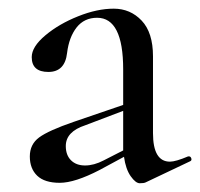

<svg xmlns="http://www.w3.org/2000/svg" viewBox="-20 -415 462 443"><path d="M131.8 -78.1Q131.8 -57.1 143.8 -45.2Q155.8 -33.2 176.3 -33.2Q196.8 -33.2 219.2 -44.9L264.2 -67.9V-159.2L176.8 -126Q131.8 -111.3 131.8 -78.1ZM53.2 -283.2Q53.2 -307.1 84.7 -333.5Q116.2 -359.9 160.2 -377.4Q204.1 -395 242.4 -395Q280.8 -395 306.9 -367.4Q333 -339.8 333 -285.2V-107.9Q333 -42 372.1 -42Q385.3 -42 414.1 -54.2H416Q419.9 -54.2 421.4 -49.6Q422.9 -44.9 418.9 -43L315.9 5.9Q312 7.8 302.5 7.8Q293 7.8 281.5 -8.5Q270 -24.9 266.1 -53.2L210 -22.9Q152.8 6.8 117.9 6.8Q83 6.8 65.9 -9.5Q48.8 -25.9 48.8 -54Q48.8 -82 70.3 -97.9Q91.8 -113.8 149.9 -133.8L264.2 -172.9V-254.9Q264.2 -374 204.1 -374Q174.3 -374 156.7 -351.6Q139.2 -329.1 134.8 -293Q129.9 -249 91.6 -249Q53.2 -249 53.2 -283.2Z"/></svg>

Font: Cormorant-Medium
Style: Regular
Weight: 500
Designer: Christian Thalmann (Catharsis Fonts)
Version: Version 3.000